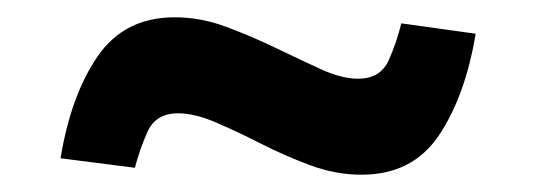

<svg xmlns="http://www.w3.org/2000/svg" viewBox="-20 -427 620 222"><path d="M398 -225Q368 -225 338.5 -236Q309 -247 281.5 -261Q254 -275 229.5 -285.5Q205 -296 186 -296Q160 -296 150.5 -274.5Q141 -253 136 -233L50 -244Q62 -317 93 -362Q124 -407 182 -407Q212 -407 241.5 -396Q271 -385 299 -371.5Q327 -358 351 -347Q375 -336 394 -336Q420 -336 429.5 -357.5Q439 -379 444 -400L530 -388Q518 -316 487.5 -270.5Q457 -225 398 -225Z"/></svg>

Font: Murecho Thin ExtraBold
Style: Regular
Weight: 800
Version: Version 1.010